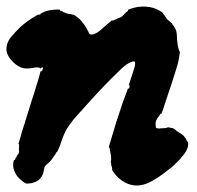

<svg xmlns="http://www.w3.org/2000/svg" viewBox="-33 -523 600 584"><path d="M387 -502Q413 -505 433 -499Q448 -494 458 -487Q463 -483 463 -483Q462 -481 467 -477Q468 -475 468.5 -474.5Q469 -474 471 -471Q473 -468 473.5 -467Q474 -466 476.5 -463.5Q479 -461 479.5 -461Q480 -461 484.5 -456.5Q489 -452 488 -453L490 -452Q491 -450 492 -448Q499 -440 503 -429Q505 -422 505 -413Q506 -389 510 -375Q512 -367 513 -367Q514 -367 514 -364.5Q514 -362 513 -356.5Q512 -351 511 -344Q509 -331 503 -313Q501 -307 499 -300Q497 -293 493.5 -283Q490 -273 488.5 -267.5Q487 -262 486 -260Q485 -256 470 -212Q462 -186 459 -180Q459 -178 459 -177.5Q459 -177 458 -177.5Q457 -178 456 -177Q452 -174 452 -172Q452 -172 451 -170Q445 -164 442 -156Q439 -149 441 -138Q441 -132 446 -133Q448 -133 448 -132.5Q448 -132 450 -132Q457 -133 463 -133Q474 -133 475 -135Q475 -135 477 -135L478 -136L493 -133Q494 -133 497.5 -130.5Q501 -128 503.5 -125.5Q506 -123 508.5 -122Q511 -121 513.5 -119Q516 -117 518 -116Q525 -112 530 -104L533 -101V-100Q533 -99 534.5 -96Q536 -93 537 -93Q538 -93 539 -90Q542 -72 523 -49Q505 -27 485 -11Q481 -8 477 -5Q446 20 421 32Q383 50 349 33Q327 22 311 -1Q308 -6 308 -6Q309 -9 307 -16Q305 -20 305 -21Q306 -22 304 -30Q304 -32 304 -33Q305 -33 305 -41Q305 -49 304 -53Q303 -57 303 -57.5Q303 -58 302.5 -61Q302 -64 301.5 -64.5Q301 -65 301 -68Q301 -73 299 -74Q298 -74 298 -74Q298 -78 303 -93Q320 -152 340 -210Q342 -216 350 -237L357 -256Q357 -253 357 -253Q361 -253 361 -260Q361 -265 359 -265Q362 -273 374 -311Q381 -333 376 -336Q373 -337 368 -335Q352 -330 332 -310Q277 -257 226 -199Q222 -194 216.5 -188.5Q211 -183 207.5 -178.5Q204 -174 200 -170Q192 -162 185 -152Q181 -147 179 -144Q172 -135 166 -123Q158 -107 149 -79L141 -61Q141 -62 139 -60Q137 -58 136.5 -56Q136 -54 135.5 -54Q135 -54 134 -52Q127 -41 121 -34Q116 -28 108 -22Q103 -18 102 -13Q102 -11 101 -8Q100 -5 100 -3Q99 4 95 12Q87 26 73 31Q63 35 54 35Q50 35 49.5 35.5Q49 36 47.5 35.5Q46 35 43.5 33.5Q41 32 39 31Q30 25 21 15Q14 6 11 -2Q7 -11 7 -21Q7 -29 9 -35Q9 -36 10 -36Q11 -36 12.5 -37.5Q14 -39 14 -41Q14 -42 15 -43Q16 -43 17 -45.5Q18 -48 18 -48.5Q18 -49 19.5 -50.5Q21 -52 21 -53Q21 -54 22 -54Q24 -54 25 -62Q25 -67 24.5 -67.5Q24 -68 24.5 -69Q25 -70 25 -72.5Q25 -75 24.5 -75Q24 -75 25 -77Q25 -78 25 -80.5Q25 -83 25 -84Q25 -85 24 -84.5Q23 -84 23 -85Q23 -86 29 -105Q31 -111 34 -123Q38 -135 42.5 -149.5Q47 -164 52 -180.5Q57 -197 60 -206Q63 -215 63.5 -217.5Q64 -220 66 -225Q68 -230 70.5 -238.5Q73 -247 76 -257Q83 -280 85 -286Q89 -300 90 -305Q90 -306 91.5 -306Q93 -306 95 -308Q96 -309 97 -313Q98 -317 97 -318Q94 -319 91 -315L90 -314V-315Q88 -318 78 -318Q73 -318 65 -316Q45 -313 33 -317Q19 -322 6 -335Q-8 -349 -12 -363Q-18 -387 1 -411Q12 -424 28 -440Q46 -457 78 -476Q83 -479 85 -478.5Q87 -478 89 -479L90 -481L99 -486L101 -487Q109 -490 119 -492Q133 -494 144 -494L150 -493Q149 -492 149 -492Q149 -490 155 -489L158 -488Q157 -487 161 -485.5Q165 -484 166 -484Q167 -482 171 -482Q172 -482 175.5 -481Q179 -480 179.5 -480.5Q180 -481 182 -480Q184 -479 186.5 -478.5Q189 -478 190 -478.5Q191 -479 199 -473Q211 -465 220 -452Q229 -441 235 -428Q238 -420 241 -418.5Q244 -417 252 -419Q257 -421 261 -423Q269 -427 287 -444Q294 -450 300.5 -455.5Q307 -461 308 -461Q311 -459 316 -463Q318 -464 319 -464Q320 -464 324 -466Q326 -468 327 -468Q328 -468 329.5 -468.5Q331 -469 332 -469.5Q333 -470 335 -471Q337 -472 339 -473.5Q341 -475 340.5 -475.5Q340 -476 342 -477Q344 -478 344 -479Q344 -480 345 -481Q351 -483 349 -485Q349 -485 349.5 -485.5Q350 -486 351 -486Q357 -489 356 -492Q356 -493 357 -493.5Q358 -494 363 -496Q375 -500 387 -502Z"/></svg>

Font: TT2020 Style B
Style: Italic
Weight: 400
Italic angle: -15°
Version: Version 0.2.000